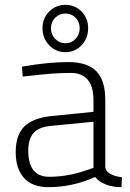

<svg xmlns="http://www.w3.org/2000/svg" viewBox="-20 -766 537 795"><path d="M45 0ZM45 -136Q45 -205 79 -240.5Q113 -276 188 -285L367 -303V-351Q367 -409 342.5 -436.5Q318 -464 275 -464Q231 -464 193 -461Q155 -458 74 -449L71 -490Q179 -509 263 -509Q342 -509 379 -471Q416 -433 416 -351V-74Q417 -58 435 -47Q453 -36 485 -32L483 9Q447 9 418.5 -2Q390 -13 374 -33Q280 9 180 9Q114 9 79.5 -29Q45 -67 45 -136ZM340 -62 367 -71V-262L194 -245Q142 -241 119.5 -216Q97 -191 97 -142Q97 -34 184 -34Q262 -34 340 -62ZM156 -649Q156 -690 183.5 -718Q211 -746 251 -746Q291 -746 318 -718Q345 -690 345 -649Q345 -608 318 -579Q291 -550 251 -550Q211 -550 183.5 -579Q156 -608 156 -649ZM310 -649Q310 -675 293 -692.5Q276 -710 251 -710Q226 -710 208.5 -692.5Q191 -675 191 -649Q191 -623 208.5 -605Q226 -587 251 -587Q276 -587 293 -605Q310 -623 310 -649Z"/></svg>

Font: Cairo Light
Style: Regular
Weight: 300
Designer: Mohamed Gaber, the designers of Titillium
Foundry: Kief Type Foundry
Version: Version 2.009; ttfautohint (v1.5.33-1714) -l 8 -r 50 -G 200 